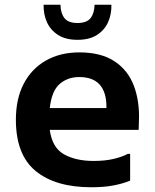

<svg xmlns="http://www.w3.org/2000/svg" viewBox="-20 -780 653 810"><path d="M365 10Q214 10 130.5 -58.5Q47 -127 47 -275Q47 -363 80 -426.5Q113 -490 173.5 -524.5Q234 -559 315 -559Q406 -559 463 -521.5Q520 -484 545 -417.5Q570 -351 566 -265L565 -232H190Q200 -157 250 -129Q300 -101 375 -101Q424 -101 461 -110Q498 -119 519 -131H529V-18Q501 -6 460.5 2Q420 10 365 10ZM314 -455Q266 -455 232 -426Q198 -397 190 -324H429V-330Q429 -391 400.5 -423Q372 -455 314 -455ZM307 -612Q257 -612 225 -632.5Q193 -653 178 -686.5Q163 -720 164 -760H235Q236 -724 252 -703.5Q268 -683 307 -683Q346 -683 362 -703.5Q378 -724 379 -760H450Q451 -720 436 -686.5Q421 -653 389 -632.5Q357 -612 307 -612Z"/></svg>

Font: Kufam SemiBold
Style: Regular
Weight: 600
Designer: Wael Morcos, Artur Schmal
Foundry: Original Type
Version: Version 1.300; ttfautohint (v1.8.3)